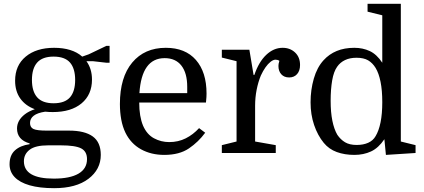

<svg xmlns="http://www.w3.org/2000/svg" viewBox="-20 -800 2218 1004"><path d="M507 10Q507 86 442.5 135Q378 184 263 184Q187 184 135 169Q83 154 56.5 126Q30 98 30 59Q30 12 58 -13.5Q86 -39 135 -46V-50Q69 -69 69 -128Q69 -149 79 -167.5Q89 -186 109.5 -202Q130 -218 162 -229Q113 -247 86 -285Q59 -323 59 -378Q59 -458 114.5 -504Q170 -550 263 -550Q310 -550 347 -538.5Q384 -527 410 -504L444 -516L536 -560H553V-472H536L466 -480H432Q461 -440 461 -384Q461 -305 406.5 -259.5Q352 -214 256 -214Q246 -214 236 -214.5Q226 -215 216 -216Q176 -210 156.5 -195Q137 -180 137 -157Q137 -134 155 -125.5Q173 -117 225 -117H341Q423 -117 465 -86.5Q507 -56 507 10ZM297 -40H232Q165 -40 135 -17Q105 6 105 43Q105 134 261 134Q346 134 390.5 108Q435 82 435 32Q435 -8 404.5 -24Q374 -40 297 -40ZM147 -382Q147 -322 174.5 -291Q202 -260 260 -260Q319 -260 346 -291Q373 -322 373 -382Q373 -442 346 -473Q319 -504 260 -504Q202 -504 174.5 -473Q147 -442 147 -382Z M1057 -264H708Q708 -191 728 -143Q748 -97 785 -77Q822 -57 865 -57Q912 -57 951 -76.5Q990 -96 1021 -130L1053 -106Q1018 -58 968 -24Q918 10 839 10Q770 10 717 -19.5Q664 -49 636 -106Q621 -137 614 -175Q607 -213 607 -256Q607 -396 671.5 -473Q736 -550 847 -550Q949 -550 1004.5 -486.5Q1060 -423 1060 -311Q1060 -301 1059.5 -292.5Q1059 -284 1057 -264ZM841 -496Q721 -496 709 -313H959V-346Q959 -418 928.5 -457Q898 -496 841 -496Z M1441 -482Q1437 -485 1431.5 -486.5Q1426 -488 1421 -488Q1409 -488 1395 -477Q1381 -466 1368 -447.5Q1355 -429 1344 -405Q1330 -371 1322 -330.5Q1314 -290 1314 -247V-60L1422 -41V0H1140V-41L1217 -60V-480L1140 -499V-540H1284L1306 -408H1310Q1333 -476 1372 -513Q1411 -550 1458 -550Q1497 -550 1523 -525.5Q1549 -501 1549 -460Q1549 -430 1533.5 -412.5Q1518 -395 1492 -395Q1466 -395 1451 -411.5Q1436 -428 1436 -455Q1436 -461 1437 -466.5Q1438 -472 1441 -482Z M1604 -265Q1604 -330 1621 -389Q1638 -448 1672 -485Q1701 -517 1741 -533.5Q1781 -550 1833 -550Q1877 -550 1913.5 -533Q1950 -516 1979 -472V-720L1902 -739V-780H2076V-60L2153 -41V0L1998 10L1990 -72Q1959 -26 1920 -8Q1881 10 1833 10Q1782 10 1741 -5Q1700 -20 1673 -53Q1641 -92 1622.5 -146.5Q1604 -201 1604 -265ZM1979 -266Q1979 -327 1970 -372Q1961 -417 1944 -445Q1928 -471 1905 -484.5Q1882 -498 1844 -498Q1810 -498 1784.5 -486Q1759 -474 1743 -451Q1725 -426 1717 -379.5Q1709 -333 1709 -273Q1709 -213 1718 -168.5Q1727 -124 1744 -95Q1761 -70 1784.5 -56Q1808 -42 1845 -42Q1880 -42 1905.5 -53.5Q1931 -65 1944 -88Q1961 -116 1970 -160.5Q1979 -205 1979 -266Z"/></svg>

Font: Domine
Style: Regular
Weight: 400
Designer: Pablo Impallari, Rodrigo Fuenzalida, Brenda Gallo
Foundry: Pablo Impallari, Rodrigo Fuenzalida, Brenda Gallo
Version: Version 2.000;September 19, 2022;FontCreator 14.0.0.2877 64-